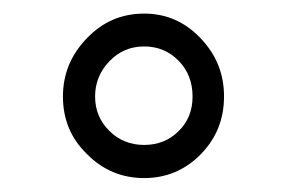

<svg xmlns="http://www.w3.org/2000/svg" viewBox="-20 -733 414 277"><path d="M70.8 -593.8Q70.8 -617.7 79.3 -638.7Q87.9 -659.7 105.2 -677.7Q122.6 -695.8 143.1 -704.6Q163.6 -713.4 188 -713.4Q235.8 -713.4 269.5 -677.7Q286.6 -659.7 294.9 -638.9Q303.2 -618.2 303.2 -593.8Q303.2 -569.3 294.9 -548.6Q286.6 -527.8 269.5 -510.3Q235.8 -476.1 188 -476.1Q139.6 -476.1 105.5 -510.7Q87.9 -527.8 79.3 -548.6Q70.8 -569.3 70.8 -593.8ZM188 -523.9Q202.6 -523.9 215.1 -528.8Q227.5 -533.7 237.3 -543.5Q257.8 -563 257.8 -593.8Q257.8 -625 237.5 -645.5Q217.3 -666 188 -666Q158.2 -666 137.7 -644.5Q117.2 -623 117.2 -593.8Q117.2 -564.5 137.7 -544.2Q158.2 -523.9 188 -523.9Z"/></svg>

Font: Vazir Light UI
Style: Light-UI
Weight: 300
Designer: Saber Rastikerdar
Foundry: Saber Rastikerdar
Version: Version 30.0.0